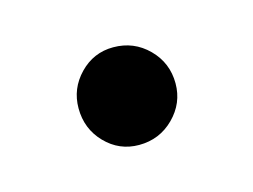

<svg xmlns="http://www.w3.org/2000/svg" viewBox="-35 -150 273 207"><g transform="rotate(-15 101.5 -46.5)"><path d="M101 8Q79 8 63.5 -8Q48 -24 48 -47Q48 -69 63.5 -85Q79 -101 101 -101Q124 -101 140 -85Q156 -69 156 -46Q156 -24 140 -8Q124 8 101 8Z"/></g></svg>

Font: Didact Gothic
Style: Regular
Weight: 400
Designer: Daniel Johnson
Foundry: Daniel Johnson
Version: Version 2.101;PS 002.101;hotconv 1.0.88;makeotf.lib2.5.64775